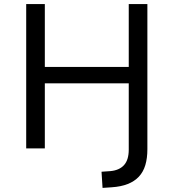

<svg xmlns="http://www.w3.org/2000/svg" viewBox="-20 -725 848 938"><path d="M481 193 476 114 519 111Q563 107 586 81.5Q609 56 609 6V-318H199V0H108V-705H199V-398H609V-705H700V4Q700 48 690 81.5Q680 115 658.5 138Q637 161 604 174Q571 187 525 190Z"/></svg>

Font: Nunito Sans 7pt
Style: Regular
Weight: 400
Designer: Vernon Adams
Foundry: Vernon Adams
Version: Version 3.101;gftools[0.9.27]